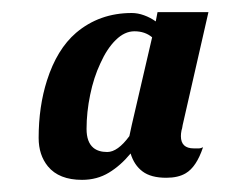

<svg xmlns="http://www.w3.org/2000/svg" viewBox="-20 -760 385 313"><path d="M58.1 -488.8Q43 -507.3 43 -535.2Q43 -586.4 56.6 -628.9Q72.8 -679.7 104 -706.5Q142.1 -738.8 194.8 -738.8Q204.6 -738.8 214.8 -735.1Q225.1 -731.4 233.9 -725.1L236.8 -740.2H319.8L277.8 -556.2Q277.3 -553.2 276.9 -551Q276.4 -548.8 275.9 -547.4Q274.9 -542.5 274.9 -538.1Q274.9 -518.1 295.9 -518.1H303.2H304.7Q307.1 -518.1 311 -520Q300.3 -487.8 282.7 -477.5Q270.5 -470.2 251 -470.2Q226.1 -470.2 212.4 -480.5Q198.7 -490.7 192.9 -509.8Q176.8 -490.2 157.5 -478.5Q138.2 -466.8 113.8 -466.8Q76.2 -466.8 58.1 -488.8ZM190.9 -538.1 194.8 -556.2 228 -699.2Q216.3 -709 199.2 -709Q183.1 -709 168.7 -694.8Q154.3 -680.7 143.6 -656.7Q132.8 -633.8 127 -605.5Q121.1 -577.1 121.1 -549.8Q121.1 -528.3 132.3 -519Q140.6 -512.2 154.8 -512.2Q171.9 -512.2 190.9 -538.1Z"/></svg>

Font: Pattaya
Style: Regular
Weight: 400
Designer: Pablo Impallari / Thai characters Designed by Thanarat Vachiruckul and Suppakit Chalermlarp
Foundry: Pablo Impallari
Version: Version 1.007;September 16, 2023;FontCreator 15.0.0.2934 64-